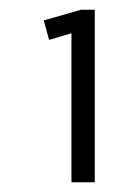

<svg xmlns="http://www.w3.org/2000/svg" viewBox="-20 -805 286 395"><path d="M175 -430H127V-764L152 -744L81 -723L70 -763L147 -785H175Z"/></svg>

Font: Pathway Extreme Condensed Thin
Style: Regular
Weight: 250
Width: 3
Version: Version 1.001;gftools[0.9.26]